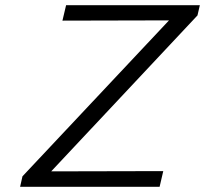

<svg xmlns="http://www.w3.org/2000/svg" viewBox="-20 -715 785 735"><path d="M57 0 66 -40 627 -637 219 -636 233 -695H745L736 -656L176 -59L605 -60L591 0Z"/></svg>

Font: Coval
Style: ExtraLight Italic
Weight: 200
Foundry: Context Ltd
Version: Version 001.000